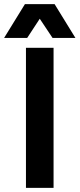

<svg xmlns="http://www.w3.org/2000/svg" viewBox="-81 -912 386 932"><path d="M45 -680H179V0H45ZM40 -892H184L285 -728H174L112 -821L51 -728H-61Z"/></svg>

Font: CyStack Display
Style: Bold
Weight: 700
Designer: Weizhong Zhang
Foundry: 本地遙控
Version: Version 1.000;Glyphs 3.1.2 (3151)